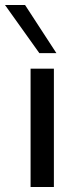

<svg xmlns="http://www.w3.org/2000/svg" viewBox="-54 -746 303 766"><path d="M161 -472V0H68V-472ZM103 -534 -34 -726H46L171 -534Z"/></svg>

Font: Madhuban
Style: Regular
Weight: 400
Designer: jaikishan Patel
Foundry: MagicType
Version: Version 1.000